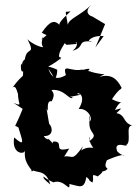

<svg xmlns="http://www.w3.org/2000/svg" viewBox="-20 -772 583 813"><path d="M186 -417C163 -394 226 -422 222 -477C169 -503 171 -471 240 -527C205 -542 228 -534 240 -516C218 -534 237 -561 254 -589C267 -580 248 -581 304 -586C291 -607 325 -586 287 -557C344 -573 301 -603 370 -596C339 -587 363 -625 419 -619L384 -571L425 -670L368 -704L365 -700C391 -699 320 -707 367 -752C322 -707 271 -693 267 -667C256 -738 252 -718 279 -724C261 -707 215 -667 237 -661C212 -690 193 -686 157 -634C180 -617 187 -633 155 -604C181 -646 143 -595 163 -572C142 -573 104 -595 96 -607C135 -529 88 -585 84 -508C117 -535 68 -526 74 -492C69 -527 63 -460 78 -470C77 -435 82 -468 32 -400C49 -420 56 -365 56 -377C56 -329 78 -321 38 -336L76 -311C38 -215 38 -248 58 -232C74 -178 90 -146 40 -190C28 -119 84 -116 86 -135C82 -104 89 -83 114 -51C105 -38 146 -56 112 -72C111 -23 171 -73 193 9C148 -27 172 -18 162 -26C191 -1 249 15 206 0C254 -16 277 48 274 7C317 16 336 33 346 -23C371 -1 345 -16 371 1C382 -22 359 -40 394 -25C438 -60 385 -34 427 -50C450 -66 414 -51 432 -92C424 -92 509 -126 502 -112C515 -114 492 -112 476 -132C458 -181 528 -145 514 -158C540 -170 508 -242 540 -240C497 -255 514 -285 473 -293C502 -319 495 -314 467 -306C496 -367 518 -319 454 -352C488 -402 490 -389 495 -400C474 -442 449 -459 401 -447C436 -466 431 -449 361 -469C401 -490 355 -461 354 -473C376 -492 315 -469 330 -478C280 -465 243 -508 259 -454C230 -437 201 -432 185 -481C234 -410 192 -457 184 -419ZM276 -362C306 -367 337 -373 309 -373C301 -385 352 -374 313 -310C346 -317 378 -272 359 -257C366 -305 355 -278 359 -240C363 -203 399 -204 357 -173C366 -205 342 -192 375 -146C320 -153 317 -112 331 -152C282 -84 290 -116 251 -109C229 -77 252 -107 273 -143C205 -126 247 -164 218 -172C183 -179 229 -140 178 -192C200 -175 170 -182 166 -196C205 -194 205 -231 188 -248L177 -313C191 -279 170 -351 199 -343C215 -375 204 -379 198 -391C254 -397 277 -342 288 -360Z"/></svg>

Font: Asimov Aggro
Style: Condensed
Weight: 500
Designer: Google
Version: Version 2.000980; 2014